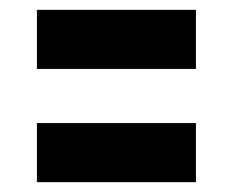

<svg xmlns="http://www.w3.org/2000/svg" viewBox="-20 -471 473 390"><path d="M378 -101H55V-221H378ZM378 -331H55V-451H378Z"/></svg>

Font: Raleway
Style: Heavy
Weight: 900
Designer: Matt McInerney, Pablo Impallari, Rodrigo Fuenzalida
Foundry: Matt McInerney, Pablo Impallari, Rodrigo Fuenzalida
Version: Version 2.001